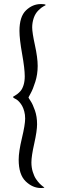

<svg xmlns="http://www.w3.org/2000/svg" viewBox="-20 -740 291 958"><path d="M44.9 -255.9Q44.9 -257.8 50.8 -260.7Q56.6 -263.7 65.4 -270Q74.2 -276.4 83 -286.6Q91.8 -296.9 97.7 -315.9Q103.5 -335 103.5 -359.4Q103.5 -397.5 90.3 -471.2Q77.1 -544.9 77.1 -585.9Q77.1 -657.2 109.9 -688.5Q142.6 -719.7 183.6 -719.7Q208 -719.7 208 -714.8Q208 -713.9 197.3 -708.5Q186.5 -703.1 171.4 -688Q156.2 -672.9 148.4 -650.4Q140.6 -627 140.6 -603.5Q140.6 -577.1 154.3 -514.6Q168 -452.1 168 -411.1Q168 -369.1 156.2 -332Q144.5 -294.9 133.3 -274.9Q122.1 -254.9 122.1 -253.9Q122.1 -252 132.8 -235.8Q143.6 -219.7 154.3 -189Q165 -158.2 165 -120.1Q165 -86.9 150.9 -23.9Q136.7 39.1 136.7 70.3Q136.7 95.7 143.6 117.7Q150.4 139.6 159.7 153.3Q168.9 167 178.2 176.3Q187.5 185.5 194.3 190.4L201.2 195.3Q201.2 198.2 184.6 198.2Q142.6 198.2 107.9 164.6Q73.2 130.9 73.2 56.6Q73.2 16.6 89.4 -50.8Q105.5 -118.2 105.5 -148.4Q105.5 -168 101.1 -184.1Q96.7 -200.2 90.8 -210.9Q85 -221.7 77.1 -230.5Q69.3 -239.3 63 -243.2Q56.6 -247.1 50.8 -250L45.9 -253.9Q44.9 -254.9 44.9 -255.9Z"/></svg>

Font: Goudy Bookletter 1911
Style: Regular
Weight: 400
Version: Version 2010.07.03